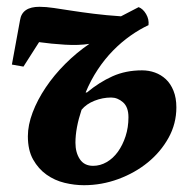

<svg xmlns="http://www.w3.org/2000/svg" viewBox="-20 -533 554 565"><path d="M236 -261Q272 -291 311 -308.5Q350 -326 398 -326Q418 -326 436 -319.5Q454 -313 468 -300Q482 -287 490.5 -266Q499 -245 499 -217Q499 -169 476 -127.5Q453 -86 415 -55Q377 -24 328 -6Q279 12 227 12Q199 12 170 5Q141 -2 117 -19Q93 -36 77.5 -63.5Q62 -91 62 -132Q62 -165 76 -202Q90 -239 114.5 -275.5Q139 -312 172 -345Q205 -378 243 -404Q212 -399 171 -401.5Q130 -404 95 -409L49 -337L15 -343L39 -474Q45 -513 96 -513Q115 -513 138.5 -509.5Q162 -506 191 -501.5Q220 -497 256 -492.5Q292 -488 336 -485Q349 -492 362 -498.5Q375 -505 388 -512Q401 -507 410 -491.5Q419 -476 417 -459Q391 -447 364 -428Q337 -409 312.5 -384Q288 -359 267.5 -328Q247 -297 232 -261ZM220 -210Q202 -156 202 -113Q202 -84 215 -64.5Q228 -45 254 -45Q275 -45 294 -56Q313 -67 327 -86.5Q341 -106 349.5 -132Q358 -158 358 -188Q358 -218 342 -232Q326 -246 307 -246Q282 -246 258 -236.5Q234 -227 220 -210Z"/></svg>

Font: PT Serif
Style: Bold Italic
Weight: 700
Italic angle: -12°
Designer: A.Korolkova, O.Umpeleva, V.Yefimov
Foundry: ParaType Ltd
Version: Version 1.000W OFL